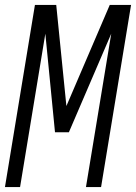

<svg xmlns="http://www.w3.org/2000/svg" viewBox="-20 -755 549 775"><path d="M0 0 121 -735H207L248 -327L423 -735H509L388 0H327L429 -619L258 -221H202L163 -619L61 0Z"/></svg>

Font: Iosevka SS18 Light
Style: Italic
Weight: 300
Italic angle: -9°
Monospace: yes
Designer: Belleve Invis
Foundry: Belleve Invis
Version: Version 25.1.1; ttfautohint (v1.8.4)